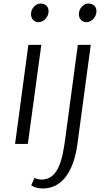

<svg xmlns="http://www.w3.org/2000/svg" viewBox="-20 -812 597 1083"><path d="M65 0 140 -559H213L137 0ZM197 -687Q179 -687 167 -699.5Q155 -712 155 -732Q155 -756 171.2 -774Q187.5 -792 209 -792Q229.5 -792 241.8 -780Q254 -768 254 -749Q254 -724.5 236.8 -705.8Q219.5 -687 197 -687ZM222 251Q200.5 251 183.2 246Q166 241 156 233L175 191Q180.5 194.5 191.5 197.8Q202.5 201 212 201Q247.5 201 271 182.8Q294.5 164.5 309.2 132.8Q324 101 333 59.5Q342 18 348 -29L419 -559H492L417 -2Q406.5 78.5 380.5 135Q354.5 191.5 314.5 221.2Q274.5 251 222 251ZM467 -687Q449 -687 437 -699.5Q425 -712 425 -732Q425 -756 441.2 -774Q457.5 -792 479 -792Q499.5 -792 511.8 -780Q524 -768 524 -749Q524 -724.5 506.8 -705.8Q489.5 -687 467 -687Z"/></svg>

Font: Koeln Type Sans Light
Style: Italic
Weight: 300
Italic angle: -7.5°
Designer: Eben Sorkin
Foundry: Eben Sorkin
Version: Version 2.001